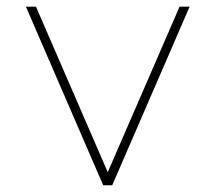

<svg xmlns="http://www.w3.org/2000/svg" viewBox="-20 -548 640 568"><path d="M298.8 -38.6 511.2 -528.3H541L312 0H285.2L56.6 -528.3H86.4Z"/></svg>

Font: TypoPRO Roboto Mono
Style: Regular
Weight: 250
Designer: Google
Version: Version 2.000986; 2015; ttfautohint (v1.3)